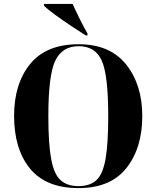

<svg xmlns="http://www.w3.org/2000/svg" viewBox="-20 -951 799 981"><path d="M381 10Q545 10 626 -92.5Q707 -195 707 -358Q707 -518 624.5 -621.5Q542 -725 382 -725Q216 -725 134 -624Q52 -523 52 -359Q52 -189 133.5 -89.5Q215 10 381 10ZM381 0Q324 0 290 -30Q256 -60 241.5 -138Q227 -216 227 -358Q227 -567 262.5 -641Q298 -715 382 -715Q467 -715 500 -641Q533 -567 533 -358Q533 -218 519.5 -140Q506 -62 473 -31Q440 0 381 0ZM418 -770H427V-780Q412 -805 389 -851Q366 -897 351 -931H205V-921Q224 -903 263 -874.5Q302 -846 345 -817.5Q388 -789 418 -770Z"/></svg>

Font: Noto Serif Display SemiCondensed Extra
Style: Regular
Weight: 800
Width: 4
Designer: Monotype Design Team
Foundry: Monotype Imaging Inc.
Version: Version 1.900